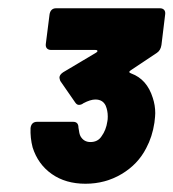

<svg xmlns="http://www.w3.org/2000/svg" viewBox="-20 -838 420 465"><path d="M356 -564Q356 -557 354 -541Q349 -507 334 -479Q314 -440 274.5 -416.5Q235 -393 187 -393Q139 -393 105.5 -416.5Q72 -440 59 -481Q53 -504 54 -528Q56 -543 70 -543H157Q170 -543 170 -529Q172 -513 175 -508Q183 -494 199 -494Q217 -494 226 -508Q237 -523 240 -544Q241 -548 241 -556Q241 -570 236 -582Q229 -597 211 -597Q199 -597 182 -588Q177 -584 171 -584Q166 -584 162 -590L126 -642Q124 -648 124 -650Q124 -657 133 -663L212 -710Q216 -712 216 -714.5Q216 -717 211 -717H104Q97 -717 93.5 -721Q90 -725 91 -732L100 -803Q101 -810 105 -814Q109 -818 116 -818H367Q374 -818 377.5 -814Q381 -810 380 -803L371 -729Q369 -716 360 -710L297 -668Q289 -663 298 -660Q336 -646 350 -601Q356 -583 356 -564Z"/></svg>

Font: Barlow Black
Style: Italic
Weight: 900
Italic angle: -7°
Designer: Jeremy Tribby
Foundry: Tribby Type
Version: Version 1.408